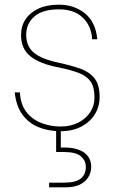

<svg xmlns="http://www.w3.org/2000/svg" viewBox="-20 -549 498 821"><path d="M239 12Q186 12 144 -5.5Q102 -23 75.5 -59.5Q49 -96 43 -154H65Q68 -102 93 -70Q118 -38 157 -23Q196 -8 239 -8Q282 -8 314.5 -24.5Q347 -41 365.5 -69Q384 -97 384 -131Q384 -176 368 -199.5Q352 -223 319.5 -236Q287 -249 234 -260Q191 -268 159.5 -280.5Q128 -293 108.5 -309.5Q89 -326 79.5 -348Q70 -370 70 -399Q70 -438 89.5 -467Q109 -496 145 -512.5Q181 -529 232 -529Q297 -529 343 -492Q389 -455 396 -381H374Q371 -438 334 -473.5Q297 -509 232 -509Q162 -509 127 -478.5Q92 -448 92 -399Q92 -373 103 -350.5Q114 -328 144 -310.5Q174 -293 230 -281Q281 -270 320.5 -256.5Q360 -243 383 -215.5Q406 -188 406 -134Q406 -94 386 -61Q366 -28 328.5 -8Q291 12 239 12ZM190 252V232H253Q305 232 326 214Q347 196 347 165Q347 138 326 119.5Q305 101 253 101H220V-8H240V82Q284 80 313 90Q342 100 356 119Q370 138 370 164Q370 188 358 208Q346 228 322 240Q298 252 262 252Z"/></svg>

Font: DM Sans 11pt Thin
Style: Regular
Weight: 250
Version: Version 4.004;gftools[0.9.30]